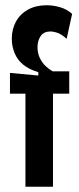

<svg xmlns="http://www.w3.org/2000/svg" viewBox="-20 -712 303 732"><path d="M77 0V-355H18V-434L126 -424V-437Q91 -447 68.5 -465.5Q46 -484 35.5 -510Q25 -536 25 -564Q25 -601 41 -630Q57 -659 87 -675.5Q117 -692 158 -692Q183 -692 209 -684.5Q235 -677 255 -659L234 -564Q217 -580 201 -586Q185 -592 172 -592Q147 -592 135 -574.5Q123 -557 123 -532Q123 -509 132 -490.5Q141 -472 154.5 -459.5Q168 -447 181 -440H244V-355H182V0Z"/></svg>

Font: Bricolage Grotesque 48pt Condensed Medium
Style: Regular
Weight: 500
Width: 3
Designer: Mathieu Triay
Foundry: Atelier Triay
Version: Version 1.001;gftools[0.9.33.dev8+g029e19f]